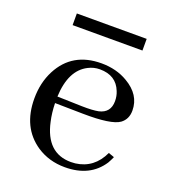

<svg xmlns="http://www.w3.org/2000/svg" viewBox="-112 -661 677 757"><g transform="rotate(20 226.5 -283.0)"><path d="M243.2 -400.4C226.2 -400.4 210.3 -396.5 195.3 -388.7C149.7 -365.9 125.3 -317.1 122.1 -242.2L225.6 -239.3C255.5 -238.6 278.6 -239.9 294.9 -243.2C326.2 -250.3 341.8 -270.2 341.8 -302.7C341.8 -317.1 339.2 -330.4 334 -342.8C319 -381.2 288.7 -400.4 243.2 -400.4ZM413.1 -93.8C409.2 -84.6 404.6 -75.5 399.4 -66.4C366.2 -15.6 314.5 9.8 244.1 9.8C199.9 9.8 160.5 -1.6 126 -24.4C68 -63.5 39.1 -123.4 39.1 -204.1C39.1 -248.4 48.2 -288.1 66.4 -323.2C101.6 -391 159.8 -424.8 241.2 -424.8C282.9 -424.8 319.7 -415.4 351.6 -396.5C396.5 -370.4 418.9 -335.3 418.9 -291C418.9 -266.9 410.2 -248.4 392.6 -235.4C369.8 -219.1 318.7 -211.6 239.3 -212.9L122.1 -214.8C122.7 -187.5 125.7 -162.4 130.9 -139.6C148.4 -58.3 191.4 -17.6 259.8 -17.6C265.6 -17.6 271.8 -17.9 278.3 -18.6C329.1 -25.1 365.9 -53.1 388.7 -102.5ZM82 -527.3V-576.2H375V-527.3Z"/></g></svg>

Font: Abhaya Libre
Style: Regular
Weight: 400
Designer: Pushpananda Ekanayake, Sol Matas, Pathum Egodawatta
Foundry: Mooniak
Version: Version 1.041; ; ttfautohint (v1.5)